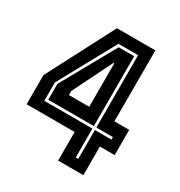

<svg xmlns="http://www.w3.org/2000/svg" viewBox="-166 -816 876 933"><g transform="rotate(30 272.0 -350.0)"><path d="M294.5 0V-160.5H25V-324L220.5 -700H436V-302H519V-160.5H436V0ZM361 -56H375V-218H468V-232H375V-638H264.5L91 -321V-218H361ZM105 -232V-321L274 -624H361V-232ZM180.5 -302H294.5V-545.5H290L180.5 -324.5Z"/></g></svg>

Font: Tourney Thin
Style: Regular
Weight: 100
Designer: Tyler Finck
Foundry: Etcetera Type Co
Version: Version 1.015